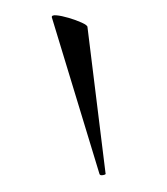

<svg xmlns="http://www.w3.org/2000/svg" viewBox="-33 -761 278 320"><g transform="rotate(5 106.5 -601.5)"><path d="M42.2 -727Q41.2 -731 49.6 -731Q58 -731 70.4 -728.5Q82.8 -726 92.7 -722.5Q102.6 -719 102.8 -716L154 -476Q155.6 -474 150.3 -472.5Q145 -471 144 -474Z"/></g></svg>

Font: Cormorant Infant Light
Style: Regular
Weight: 300
Designer: Christian Thalmann (Catharsis Fonts)
Foundry: Catharsis Fonts
Version: Version 4.001